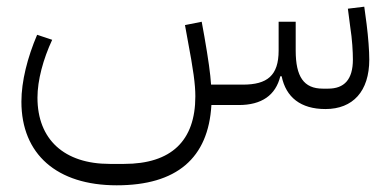

<svg xmlns="http://www.w3.org/2000/svg" viewBox="-20 -314 1169 574"><path d="M953 12C1035 12 1084 -41 1084 -136C1084 -162 1081 -202 1076 -242L1069 -294L1020 -288L1027 -234C1033 -196 1035 -159 1035 -136C1035 -76 1009 -49 961 -49H945C888 -49 864 -85 864 -163V-249H813V-163C813 -88 779 -61 706 -61H611C609 -93 603 -136 591 -205L583 -249L533 -239L541 -195C558 -105 564 -62 564 -26C564 107 492 176 351 176H308C172 176 92 103 92 -22C92 -74 109 -137 136 -195L91 -210C62 -142 44 -71 44 -10C44 147 150 240 329 240C508 240 603 159 612 0H694C762 0 804 -29 818 -86H822C835 -23 879 12 953 12Z"/></svg>

Font: IBM Plex Arabic Light
Style: Regular
Weight: 300
Designer: Mike Abbink, Paul van der Laan, Pieter van Rosmalen, Wael Morcos, Khajak Apelian
Foundry: Bold Monday
Version: Version 1.0